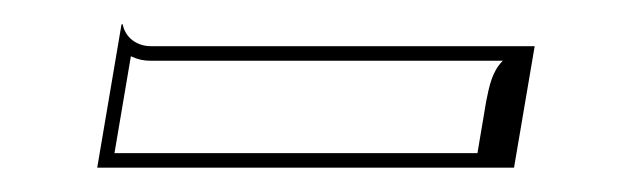

<svg xmlns="http://www.w3.org/2000/svg" viewBox="-20 -308 520 158"><path d="M60 -170H403L420 -270H104C92.8 -270 83 -277 81 -288H80ZM74.2 -182 87.7 -261.7C93.5 -259 98.2 -258 104 -258H393.8C385 -249.3 382.7 -237.6 380.1 -224.7L372.9 -182Z"/></svg>

Font: SortefaxS01
Style: Medium
Weight: 500
Designer: gluk
Foundry: gluk
Version: Version 0.261